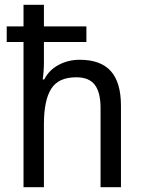

<svg xmlns="http://www.w3.org/2000/svg" viewBox="-20 -780 599 800"><path d="M163 -760V-670H340V-605H163V-521Q163 -484 158 -449H164Q185 -489 225 -510Q265 -531 312 -531Q399 -531 441.5 -484Q484 -437 484 -339V0H399V-330Q399 -395 375 -426.5Q351 -458 298 -458Q223 -458 193 -409.5Q163 -361 163 -263V0H78V-605H8V-670H78V-760Z"/></svg>

Font: Noto Sans Sinhala UI SemiCondensed
Style: Regular
Weight: 400
Width: 4
Designer: Jelle Bosma - Monotype Design Team
Foundry: Monotype Imaging Inc.
Version: Version 2.006; ttfautohint (v1.8.4.7-5d5b)